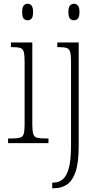

<svg xmlns="http://www.w3.org/2000/svg" viewBox="-20 -762 527 1022"><path d="M127 -654Q114 -654 106 -663Q98 -672 98 -698Q98 -723 106 -732.5Q114 -742 127 -742Q140 -742 148 -732.5Q156 -723 156 -698Q156 -672 148 -663Q140 -654 127 -654ZM23 0V-25H42Q71 -25 86 -29Q101 -33 106 -49Q111 -65 111 -98V-435Q111 -469 106.5 -485.5Q102 -502 88.5 -506.5Q75 -511 48 -511H38V-536H152V-99Q152 -65 157 -49Q162 -33 177 -29Q192 -25 221 -25H238V0ZM373 -654Q361 -654 352.5 -663Q344 -672 344 -698Q344 -723 352.5 -732.5Q361 -742 373 -742Q386 -742 394.5 -732.5Q403 -723 403 -698Q403 -672 394.5 -663Q386 -654 373 -654ZM258 240V210H264Q293 210 314 192.5Q335 175 346.5 132.5Q358 90 358 15V-437Q358 -470 353 -486Q348 -502 335 -506.5Q322 -511 297 -511H285V-536H399V14Q399 104 382 153Q365 202 335.5 221Q306 240 269 240Z"/></svg>

Font: Noto Serif Lao Condensed ExtraLight
Style: Regular
Weight: 200
Width: 3
Designer: Monotype Design Team
Foundry: Monotype Imaging Inc.
Version: Version 2.003; ttfautohint (v1.8.4.7-5d5b)